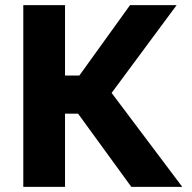

<svg xmlns="http://www.w3.org/2000/svg" viewBox="-20 -730 749 750"><path d="M71 0V-710H234V-435H290L488 -710H670L416 -367L692 0H493L285 -286H234V0Z"/></svg>

Font: Raleway ExtraBold
Style: Regular
Weight: 800
Designer: Matt McInerney, Pablo Impallari, Rodrigo Fuenzalida
Foundry: Matt McInerney, Pablo Impallari, Rodrigo Fuenzalida
Version: Version 4.026